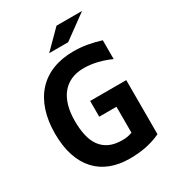

<svg xmlns="http://www.w3.org/2000/svg" viewBox="-197 -925 944 1046"><g transform="rotate(-30 275.0 -402.5)"><path d="M277.8 -270V-369.1H504.9V-28.8Q460.9 -8.3 413.1 1.5Q365.2 11.2 309.1 11.2Q242.7 11.2 189.7 -9.3Q136.7 -29.8 99.6 -70.3Q62.5 -110.8 42.7 -170.9Q22.9 -231 22.9 -310.1Q22.9 -389.6 43.7 -452.6Q64.5 -515.6 104.2 -559.3Q144 -603 201.9 -626Q259.8 -648.9 334 -648.9Q377.9 -648.9 419.7 -641.4Q461.4 -633.8 502.9 -621.1V-502.4Q466.8 -519.5 423.1 -530.5Q379.4 -541.5 335 -541.5Q290 -541.5 255.6 -525.9Q221.2 -510.3 198 -481.4Q174.8 -452.6 162.8 -410.6Q150.9 -368.7 150.9 -315.9Q150.9 -265.1 160.2 -224.4Q169.4 -183.6 190.2 -155Q210.9 -126.5 243.7 -111.3Q276.4 -96.2 323.2 -96.2Q334.5 -96.2 342.8 -96.9Q351.1 -97.7 358.4 -99.1Q365.7 -100.6 372.3 -102.5Q378.9 -104.5 386.2 -106.9V-270ZM334 -706.1H214.8L324.2 -815.9H484.9ZM0 -638.2Z"/></g></svg>

Font: Code New Roman
Style: Bold
Weight: 700
Monospace: yes
Designer: Sam Radian
Foundry: Code New Roman
Version: Version 1.508 October 19, 2014